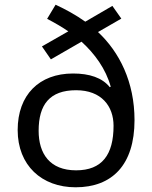

<svg xmlns="http://www.w3.org/2000/svg" viewBox="-20 -785 645 815"><path d="M216 -765 180 -705C211 -689 242 -671 270 -652L158 -588L196 -533L326 -608C382 -557 429 -493 450 -417L446 -415C414 -455 360 -473 290 -473C146 -473 55 -382 55 -233C55 -83 157 10 301 10C456 10 551 -85 551 -275C551 -437 487 -564 396 -649L495 -706L457 -760L342 -693C303 -721 259 -745 216 -765ZM303 -402C411 -402 462 -334 462 -251C462 -128 413 -62 303 -62C192 -62 144 -132 144 -230C144 -341 191 -402 303 -402Z"/></svg>

Font: Noto Sans Newa
Style: Regular
Weight: 400
Designer: Monotype Design Team
Foundry: Monotype Imaging Inc.
Version: Version 2.007